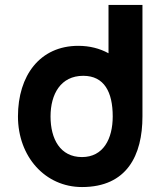

<svg xmlns="http://www.w3.org/2000/svg" viewBox="-20 -740 664 775"><path d="M311 15C492.5 15 555 -113.5 555 -270V-720H418V-525C382.5 -544.5 341.5 -555 296 -555C141 -555 52.5 -435 52.5 -270C52.5 -108 162 15 311 15ZM184 -270C184 -360 225 -434 316 -434C401 -434 435 -368 435 -270C435 -179 396.5 -106 311 -106C223 -106 184 -179 184 -270Z"/></svg>

Font: Eudonet ExtraBold
Style: Regular
Weight: 800
Designer: Mikhail Sharanda
Foundry: Mikhail Sharanda
Version: Version 4.503;Glyphs 3.1.2 (3151)